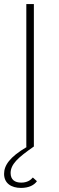

<svg xmlns="http://www.w3.org/2000/svg" viewBox="-25 -718 290 941"><path d="M141 0C101 28 72 50 54 70C36 90 27 109 27 130C27 163 48 177 79 177C108 177 125 165 136 152L156 170C143 189 117 203 78 203C31 203 -5 181 -5 134C-5 93 22 52 105 3L104 0V-698H141V0Z"/></svg>

Font: Plexus Sans ExtraLight
Style: Regular
Weight: 250
Version: Version 2.001;PS 002.001;hotconv 1.0.70;makeotf.lib2.5.58329